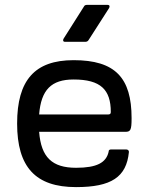

<svg xmlns="http://www.w3.org/2000/svg" viewBox="-20 -761 613 785"><path d="M281 -515C122 -515 50 -433 50 -256C50 -78 125 4 291 4C435 4 497 -37 507 -139C508 -145 503 -150 496 -150H435C427 -150 424 -147 424 -140C414 -96 376 -75 291 -75C193 -75 148 -118 140 -222H492C514 -222 518 -229 518 -278C518 -443 451 -515 281 -515ZM140 -293C148 -394 190 -436 281 -436C392 -436 433 -394 433 -303C433 -296 430 -293 422 -293ZM240 -603C236 -596 238 -590 246 -590H329C334 -590 339 -592 342 -597L426 -728C430 -735 428 -741 420 -741H335C330 -741 325 -739 323 -734Z"/></svg>

Font: Aldone Medium
Style: Regular
Weight: 500
Designer: Pietro Gregorini
Version: Version 1.500;FEAKit 1.0